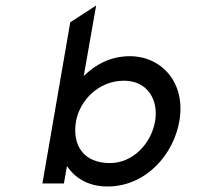

<svg xmlns="http://www.w3.org/2000/svg" viewBox="-20 -666 765 697"><path d="M631 -226C656 -368 564 -462 452 -462C380 -462 326 -431 284 -390L329 -646L235 -585L134 0H212L223 -63C250 -23 297 11 370 11C512 11 611 -108 631 -226ZM543 -226C529 -145 463 -74 379 -74C284 -74 241 -138 256 -226C269 -299 336 -373 430 -373C518 -373 556 -300 543 -226Z"/></svg>

Font: Charger Monospace
Style: Regular
Weight: 400
Designer: Jasper
Foundry: Cannot Into Space Fonts
Version: Version 0.980